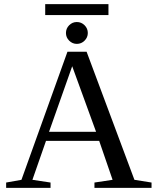

<svg xmlns="http://www.w3.org/2000/svg" viewBox="-20 -911 762 931"><path d="M225.1 -25.9V0H9.8V-25.9L84 -39.1L307.1 -660.2H399.9L631.8 -39.1L714.8 -25.9V0H438V-25.9L525.9 -39.1L460.9 -228H203.1L137.2 -39.1ZM330.1 -589.8 217.8 -272H445.8ZM199.2 -837.9V-891.1H505.9V-837.9ZM405.8 -751Q405.8 -729.5 390.1 -713.9Q374.5 -698.2 352.5 -698.2Q331.1 -698.2 315.4 -713.9Q299.8 -729.5 299.8 -751Q299.8 -772.9 315.4 -788.6Q331.1 -804.2 352.5 -804.2Q374.5 -804.2 390.1 -788.6Q405.8 -772.9 405.8 -751Z"/></svg>

Font: Liberation Serif
Style: Regular
Weight: 400
Designer: Steve Matteson
Foundry: Ascender Corporation
Version: Version 2.1.5